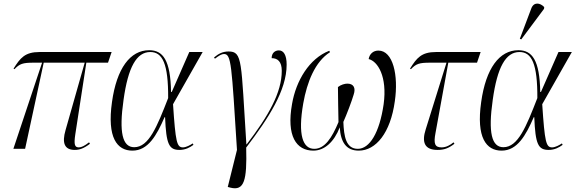

<svg xmlns="http://www.w3.org/2000/svg" viewBox="-20 -824 3186 1063"><path d="M54 0H119L222 -477H449L343 -104C322 -32 337 6 394 6C420 6 444 -2 478 -28L473 -36C449 -17 431 -8 417 -8C394 -8 388 -22 397 -81L458 -477H578L598 -536H199C118 -536 92 -503 55 -444L60 -441C89 -471 106 -477 166 -477H213Z M713 10C800 10 847 -74 891 -175H894C900 -24 916 6 974 6C1007 6 1032 -8 1051 -22L1047 -30C1034 -21 1010 -8 993 -8C959 -8 952 -36 938 -247L1102 -536H1028L931 -315H927C924 -490 883 -546 806 -546C701 -546 626 -446 600 -259C572 -62 628 10 713 10ZM723 -9C658 -9 638 -90 664 -271C689 -452 736 -536 812 -536C880 -536 912 -471 911 -281C849 -122 804 -9 723 -9Z M1256 215C1332 234 1348 176 1343 -7C1468 -171 1567 -324 1567 -466C1567 -520 1550 -545 1524 -545C1503 -545 1484 -531 1484 -502C1517 -502 1540 -483 1540 -432C1540 -312 1467 -183 1346 -25H1344C1314 -487 1324 -539 1245 -539C1214 -539 1190 -527 1165 -506L1170 -499C1192 -516 1207 -525 1220 -525C1261 -525 1262 -467 1292 6L1241 211Z M1715 10C1777 10 1830 -39 1861 -119C1866 -38 1896 10 1966 10C2061 10 2142 -88 2166 -264C2187 -407 2156 -544 2075 -544C2047 -544 2026 -526 2021 -497C2071 -485 2125 -401 2104 -247C2081 -88 2026 0 1961 0C1895 0 1884 -70 1881 -149C1899 -189 1928 -265 1938 -300C1951 -338 1937 -361 1903 -361C1889 -361 1867 -355 1851 -342C1851 -281 1853 -220 1854 -148C1818 -61 1778 0 1720 0C1657 0 1628 -75 1659 -252C1680 -370 1724 -482 1807 -535L1803 -543C1692 -500 1619 -377 1597 -249C1565 -71 1620 10 1715 10Z M2402 6C2438 6 2462 -2 2496 -28L2491 -36C2473 -21 2450 -8 2425 -8C2387 -8 2380 -29 2391 -87L2462 -477H2621L2641 -536H2394C2313 -536 2287 -503 2250 -444L2255 -441C2284 -471 2301 -477 2361 -477H2452L2337 -108C2314 -37 2330 6 2402 6Z M2866 -606 2992 -775 2993 -785C2970 -809 2935 -815 2921 -776L2858 -609ZM2757 10C2844 10 2891 -74 2935 -175H2938C2944 -24 2960 6 3018 6C3051 6 3076 -8 3095 -22L3091 -30C3078 -21 3054 -8 3037 -8C3003 -8 2996 -36 2982 -247L3146 -536H3072L2975 -315H2971C2968 -490 2927 -546 2850 -546C2745 -546 2670 -446 2644 -259C2616 -62 2672 10 2757 10ZM2767 -9C2702 -9 2682 -90 2708 -271C2733 -452 2780 -536 2856 -536C2924 -536 2956 -471 2955 -281C2893 -122 2848 -9 2767 -9Z"/></svg>

Font: Noto Serif Display Condensed Light
Style: Italic
Weight: 300
Width: 3
Italic angle: -12°
Designer: Monotype Design Team
Foundry: Monotype Imaging Inc.
Version: Version 2.009